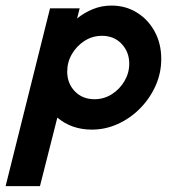

<svg xmlns="http://www.w3.org/2000/svg" viewBox="-78 -446 612 675"><path d="M-58.3 208.3 97.9 -416.7H202.1L193.1 -381.2Q218.1 -401.4 248.6 -413.9Q279.2 -426.4 313.9 -426.4Q363.9 -426.4 403.5 -401.7Q443.1 -377.1 466 -334.7Q488.9 -292.4 488.9 -238.9Q488.9 -188.9 468.8 -144.1Q448.6 -99.3 414.2 -64.6Q379.9 -29.9 336.1 -10.1Q292.4 9.7 245.1 9.7Q173.6 9.7 123.6 -32.6L62.5 208.3ZM254.2 -97.2Q287.5 -97.2 315.3 -114.9Q343.1 -132.6 359.7 -161.1Q376.4 -189.6 376.4 -222.2Q376.4 -263.2 349.7 -291.7Q322.9 -320.1 280.6 -320.1Q247.2 -320.1 219.4 -302.4Q191.7 -284.7 175 -256.2Q158.3 -227.8 158.3 -194.4Q158.3 -152.8 185.1 -125Q211.8 -97.2 254.2 -97.2Z"/></svg>

Font: Afacad
Style: Bold Italic
Weight: 700
Italic angle: -14°
Designer: Kristian Moeller
Foundry: Dicotype
Version: Version 1.000; ttfautohint (v1.8.4.7-5d5b)